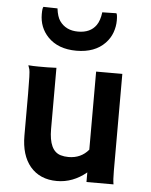

<svg xmlns="http://www.w3.org/2000/svg" viewBox="-55 -832 693 884"><g transform="rotate(5 291.5 -389.5)"><path d="M377.4 -44.4Q314.9 7.3 241.2 7.3Q162.1 7.3 117.2 -45.9Q74.2 -97.7 74.2 -188V-381.8Q74.2 -479.5 70.1 -493.9Q65.9 -508.3 64 -512.2Q86.4 -510.3 110.8 -510.3H151.4Q167.5 -510.3 193.8 -511.7V-229Q193.8 -128.4 248.5 -112.3Q265.1 -107.4 284.7 -107.4Q342.3 -107.4 377.4 -149.4V-510.3H498.5V-62.5Q498.5 -19.5 502.4 0H377.4ZM446.8 -786.1Q451.7 -781.2 451.7 -752.9Q451.7 -724.6 441.7 -697Q431.6 -669.4 410.6 -647.5Q363.3 -598.1 278.3 -598.1Q193.4 -598.1 146 -647.5Q105 -690.4 105 -752.4Q105 -781.2 109.9 -786.1L174.8 -784.7Q179.7 -746.1 192.9 -727.5Q221.7 -686.5 278.3 -686.5Q335 -686.5 361.8 -724.6Q377 -746.1 381.8 -784.7Z"/></g></svg>

Font: Hammersmith One
Style: Regular
Weight: 400
Designer: Nicole Fally
Foundry: Nicole Fally
Version: Version 1.003